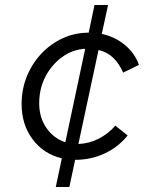

<svg xmlns="http://www.w3.org/2000/svg" viewBox="-20 -626 640 764"><path d="M202 118 226 4Q154 -13 110 -71.5Q66 -130 66 -212Q66 -271 87 -322.5Q108 -374 145 -413Q182 -452 230 -474Q278 -496 333 -496L356 -606H410L385 -491Q437 -480 476.5 -447.5Q516 -415 533 -368L470 -337Q455 -372 431 -395.5Q407 -419 372 -427L292 -53Q336 -55 373.5 -74.5Q411 -94 439 -126L488 -87Q451 -41 396.5 -15.5Q342 10 280 10Q280 10 279.5 10Q279 10 279 10L256 118ZM136 -215Q136 -158 165 -116.5Q194 -75 240 -60L319 -432Q268 -429 226.5 -398.5Q185 -368 160.5 -320.5Q136 -273 136 -215Z"/></svg>

Font: Red Hat Mono
Style: Italic
Weight: 300
Italic angle: -12°
Monospace: yes
Designer: Pentagram, MCKL
Foundry: Pentagram, MCKL
Version: Version 1.023